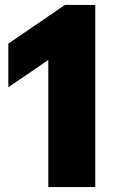

<svg xmlns="http://www.w3.org/2000/svg" viewBox="-20 -763 474 783"><path d="M245 -743H368.5V0H177V-518.5L14 -407V-585Z"/></svg>

Font: Encode Sans ExtraBold
Style: Regular
Weight: 800
Designer: Multiple Designers
Foundry: Impallari Type
Version: Version 2.000